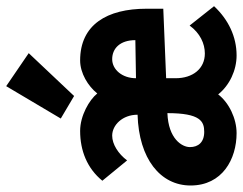

<svg xmlns="http://www.w3.org/2000/svg" viewBox="-100 -652 766 605"><g transform="rotate(-90 282.5 -350.0)"><path d="M282 -499 417 -642 313 -713 211 -541ZM165 13C211 13 261 -11 287 -45C316 -9 363 13 410 13C469 13 523 -13 565 -58L504 -135C480 -102 447 -87 416 -87C368 -87 338 -125 338 -179V-209L557 -218V-271C557 -395 507 -480 394 -480C354 -480 313 -455 290 -426C270 -451 220 -480 172 -480C110 -480 54 -458 15 -410L79 -332C100 -360 130 -379 157 -379C190 -379 223 -347 223 -299C84 -295 0 -227 0 -132C0 -32 83 13 165 13ZM338 -304C338 -347 365 -379 398 -379C432 -379 458 -354 458 -306ZM169 -89C136 -89 121 -108 121 -134C121 -159 147 -202 228 -205C228 -101 202 -89 169 -89Z"/></g></svg>

Font: Inconsolata SemiExpanded Black
Style: Regular
Weight: 900
Width: 6
Monospace: yes
Designer: Raph Levien, Cyreal, Brenton Simpson
Foundry: Raph Levien, Cyreal, Google
Version: Version 3.100